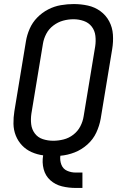

<svg xmlns="http://www.w3.org/2000/svg" viewBox="-20 -763 616 948"><path d="M354 165H387V89H354Q331 89 311 80Q291 71 283 50Q275 29 278 6Q314 3 348.5 -10.5Q383 -24 411.5 -49.5Q440 -75 455.5 -108.5Q471 -142 477 -176L534 -521Q540 -557 537.5 -592.5Q535 -628 519 -658Q503 -688 475.5 -708Q448 -728 414 -735.5Q380 -743 344 -743Q313 -743 280.5 -737.5Q248 -732 218 -716.5Q188 -701 164 -676.5Q140 -652 126.5 -621Q113 -590 108 -559L51 -214Q46 -183 46.5 -152Q47 -121 58 -93.5Q69 -66 89 -45Q109 -24 136 -12Q163 0 193 4Q187 39 195.5 72Q204 105 228.5 127Q253 149 286 157Q319 165 354 165ZM243 -68Q216 -68 191.5 -76Q167 -84 152 -104Q137 -124 134 -149.5Q131 -175 135 -202L192 -547Q196 -572 208.5 -596Q221 -620 243.5 -637Q266 -654 291.5 -661Q317 -668 343 -668Q369 -668 393.5 -659.5Q418 -651 433 -631.5Q448 -612 451 -586Q454 -560 450 -534L393 -189Q389 -163 376.5 -139Q364 -115 342 -98Q320 -81 294 -74.5Q268 -68 243 -68Z"/></svg>

Font: Iosevka Sparkle Oblique
Style: Regular
Weight: 400
Italic angle: -9°
Designer: Belleve Invis
Foundry: Belleve Invis
Version: Version 4.5.0; ttfautohint (v1.8.3)